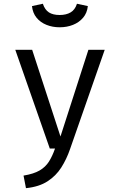

<svg xmlns="http://www.w3.org/2000/svg" viewBox="-20 -792 640 1024"><path d="M538.5 -526.5 353.5 3.5Q335 57 306.8 101.5Q278.5 146 233.2 175.2Q188 204.5 118.5 211.5L105.5 144.5Q160 135.5 191.5 117Q223 98.5 241.2 69.5Q259.5 40.5 273.5 0H245.5L61.5 -526.5H151.5L302.5 -64L451.5 -526.5ZM298 -646.5Q260 -646.5 227.8 -659.5Q195.5 -672.5 175 -697.5Q154.5 -722.5 150.5 -759.5L208.5 -772Q219.5 -739.5 241 -725.8Q262.5 -712 298 -712Q333 -712 356.5 -725.8Q380 -739.5 390.5 -772L448.5 -759.5Q444.5 -722.5 423.2 -697.5Q402 -672.5 369.5 -659.5Q337 -646.5 298 -646.5Z"/></svg>

Font: Fast_Mono
Style: Regular
Weight: 400
Monospace: yes
Designer: Carrois Corporate, Edenspiekermann AG, Nikita Prokopov
Foundry: Carrois Corporate, Edenspiekermann AG, Nikita Prokopov
Version: Version 5.002